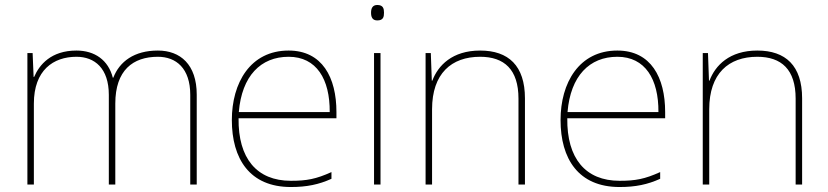

<svg xmlns="http://www.w3.org/2000/svg" viewBox="-20 -741 3325 771"><path d="M614 -538C519 -538 460 -494 435 -429H433C415 -500 360 -538 287 -538C185 -538 138 -481 117 -432H115L111 -528H90V0H116V-325C116 -459 194 -513 287 -513C360 -513 417 -467 417 -360V0H443V-325C443 -459 514 -513 614 -513C687 -513 744 -467 744 -360V0H770V-361C770 -482 704 -538 614 -538Z M1139 -538C985 -538 911 -408 911 -259C911 -104 982 10 1148 10C1212 10 1260 0 1311 -23V-50C1249 -22 1212 -15 1148 -15C1011 -15 936 -105 938 -266H1331V-291C1331 -430 1274 -538 1139 -538ZM1139 -513C1251 -513 1305 -423 1304 -291H939C951 -436 1027 -513 1139 -513Z M1495 -721C1475 -721 1470 -706 1470 -690C1470 -673 1475 -659 1495 -659C1519 -659 1522 -673 1522 -690C1522 -706 1519 -721 1495 -721ZM1508 -528H1482V0H1508Z M1908 -538C1796 -538 1739 -478 1716 -417H1714L1710 -528H1689V0H1715V-302C1715 -446 1793 -513 1908 -513C2005 -513 2062 -462 2062 -345V0H2088V-346C2088 -477 2022 -538 1908 -538Z M2459 -538C2305 -538 2231 -408 2231 -259C2231 -104 2302 10 2468 10C2532 10 2580 0 2631 -23V-50C2569 -22 2532 -15 2468 -15C2331 -15 2256 -105 2258 -266H2651V-291C2651 -430 2594 -538 2459 -538ZM2459 -513C2571 -513 2625 -423 2624 -291H2259C2271 -436 2347 -513 2459 -513Z M3021 -538C2909 -538 2852 -478 2829 -417H2827L2823 -528H2802V0H2828V-302C2828 -446 2906 -513 3021 -513C3118 -513 3175 -462 3175 -345V0H3201V-346C3201 -477 3135 -538 3021 -538Z"/></svg>

Font: Noto Kufi Arabic Thin
Style: Regular
Weight: 100
Designer: Monotype Design Team, David Williams, Khaled Hosny
Foundry: Google LLC
Version: Version 2.109